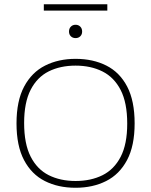

<svg xmlns="http://www.w3.org/2000/svg" viewBox="-20 -880 714 907"><path d="M337 7Q254.5 7 191.8 -24.8Q129 -56.5 93.5 -123.8Q58 -191 58 -297Q58 -403.5 94 -471Q130 -538.5 193 -570.2Q256 -602 337 -602Q419.5 -602 482.5 -570.2Q545.5 -538.5 580.8 -471Q616 -403.5 616 -297Q616 -191 580.2 -123.8Q544.5 -56.5 481.5 -24.8Q418.5 7 337 7ZM337 -25Q409 -25 464 -52.2Q519 -79.5 550 -139.2Q581 -199 581 -296Q581 -394.5 550 -454.8Q519 -515 464 -542.5Q409 -570 337 -570Q265 -570 210.2 -542.8Q155.5 -515.5 124.8 -455.8Q94 -396 94 -299Q94 -200.5 124.8 -140.2Q155.5 -80 210.2 -52.5Q265 -25 337 -25ZM337 -700Q323.5 -700 314.8 -708.5Q306 -717 306 -731Q306 -745.5 314.8 -754.2Q323.5 -763 337 -763Q350.5 -763 359.2 -754.2Q368 -745.5 368 -731Q368 -717 359.2 -708.5Q350.5 -700 337 -700ZM187 -830V-860H487V-830Z"/></svg>

Font: Encode Sans SC Expanded Thin
Style: Regular
Weight: 250
Width: 7
Designer: Multiple Designers
Foundry: Impallari Type
Version: Version 3.002